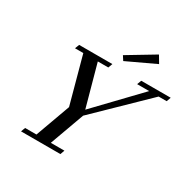

<svg xmlns="http://www.w3.org/2000/svg" viewBox="-187 -1045 1217 1225"><g transform="rotate(30 421.5 -432.5)"><path d="M463.9 -714.4 443.4 -746.1 640.6 -864.7 671.9 -812ZM123.5 0 135.3 -31.7H218.8L311.5 -287.1L217.8 -631.3H156.7L168.9 -663.1H413.6L401.9 -631.3H324.7L409.2 -324.7L703.1 -631.3H614.3L626.5 -663.1H843.3L832 -631.3H772.9L416.5 -284.7L324.7 -31.7H424.8L413.6 0Z"/></g></svg>

Font: Elstob 10pt Medium
Style: Italic
Weight: 500
Italic angle: -20°
Designer: Peter S. Baker
Version: Version 1.015